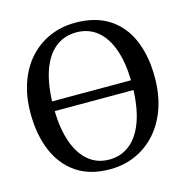

<svg xmlns="http://www.w3.org/2000/svg" viewBox="-111 -856 940 972"><g transform="rotate(-15 359.0 -370.5)"><path d="M353 11Q245.5 12 174.2 -36Q103 -84 67.2 -169.5Q31.5 -255 31.5 -366.5Q31.5 -455 56.5 -526.2Q81.5 -597.5 127 -647.8Q172.5 -698 234 -724.8Q295.5 -751.5 368 -751.5Q474 -751.5 544.8 -705.5Q615.5 -659.5 651 -576Q686.5 -492.5 686.5 -380Q686.5 -292 661.8 -220.2Q637 -148.5 592 -97.2Q547 -46 486 -18Q425 10 353 11ZM357.5 -37.5Q417 -37.5 462.5 -72Q508 -106.5 534.8 -175.2Q561.5 -244 565.5 -346H152.5Q155 -251 179.2 -182Q203.5 -113 248.8 -75.2Q294 -37.5 357.5 -37.5ZM152.5 -397H566Q564 -492 539.5 -560.5Q515 -629 469.8 -666Q424.5 -703 360 -703Q300 -703 254.8 -669.2Q209.5 -635.5 183 -567.8Q156.5 -500 152.5 -397Z"/></g></svg>

Font: Merriweather 36pt
Style: Regular
Weight: 400
Designer: Eben Sorkin
Foundry: Eben Sorkin
Version: Version 2.100